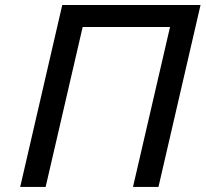

<svg xmlns="http://www.w3.org/2000/svg" viewBox="-20 -742 816 762"><path d="M608.9 0H507.8L654.8 -634.8H308.1L161.1 0H60.1L227.1 -722.2H775.9Z"/></svg>

Font: Perun
Style: Italic
Weight: 400
Italic angle: -12°
Foundry: Stefan Peev, Context Ltd
Version: Version 001.000